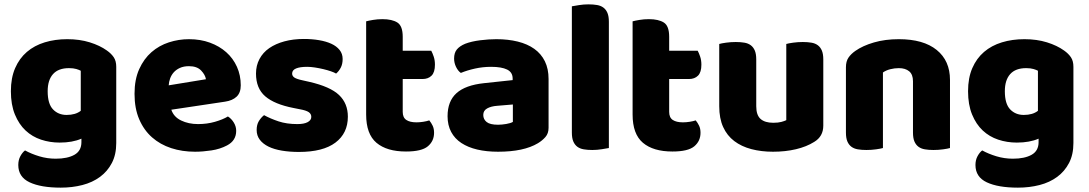

<svg xmlns="http://www.w3.org/2000/svg" viewBox="-20 -681 5004 882"><path d="M289 -501Q346 -501 392.5 -486.5Q439 -472 471 -449Q491 -435 502.5 -418Q514 -401 514 -374V-24Q514 29 494 67.5Q474 106 439.5 131.5Q405 157 358.5 169Q312 181 259 181Q168 181 116 156.5Q64 132 64 77Q64 54 73.5 36.5Q83 19 95 10Q124 26 160.5 37Q197 48 236 48Q290 48 322 30Q354 12 354 -28V-44Q313 -26 254 -26Q209 -26 168.5 -39.5Q128 -53 97.5 -81.5Q67 -110 48.5 -155Q30 -200 30 -262Q30 -323 49.5 -368Q69 -413 103.5 -442.5Q138 -472 185.5 -486.5Q233 -501 289 -501ZM351 -356Q344 -360 330.5 -364Q317 -368 297 -368Q248 -368 223.5 -340.5Q199 -313 199 -262Q199 -204 223.5 -178.5Q248 -153 286 -153Q327 -153 351 -172Z M876 16Q817 16 766.5 -0.5Q716 -17 678.5 -50Q641 -83 619.5 -133Q598 -183 598 -250Q598 -316 619.5 -363.5Q641 -411 676 -441.5Q711 -472 756 -486.5Q801 -501 848 -501Q901 -501 944.5 -485Q988 -469 1019.5 -441Q1051 -413 1068.5 -374Q1086 -335 1086 -289Q1086 -255 1067 -237Q1048 -219 1014 -214L767 -177Q778 -144 812 -127.5Q846 -111 890 -111Q931 -111 967.5 -121.5Q1004 -132 1027 -146Q1043 -136 1054 -118Q1065 -100 1065 -80Q1065 -35 1023 -13Q991 4 951 10Q911 16 876 16ZM848 -377Q824 -377 806.5 -369Q789 -361 778 -348.5Q767 -336 761.5 -320.5Q756 -305 755 -289L926 -317Q923 -337 904 -357Q885 -377 848 -377Z M1578 -145Q1578 -69 1521 -26Q1464 17 1353 17Q1311 17 1275 11Q1239 5 1213.5 -7.5Q1188 -20 1173.5 -39Q1159 -58 1159 -84Q1159 -108 1169 -124.5Q1179 -141 1193 -152Q1222 -136 1259.5 -123.5Q1297 -111 1346 -111Q1377 -111 1393.5 -120Q1410 -129 1410 -144Q1410 -158 1398 -166Q1386 -174 1358 -179L1328 -185Q1241 -202 1198.5 -238.5Q1156 -275 1156 -343Q1156 -380 1172 -410Q1188 -440 1217 -460Q1246 -480 1286.5 -491Q1327 -502 1376 -502Q1413 -502 1445.5 -496.5Q1478 -491 1502 -480Q1526 -469 1540 -451.5Q1554 -434 1554 -410Q1554 -387 1545.5 -370.5Q1537 -354 1524 -343Q1516 -348 1500 -353.5Q1484 -359 1465 -363.5Q1446 -368 1426.5 -371Q1407 -374 1391 -374Q1358 -374 1340 -366.5Q1322 -359 1322 -343Q1322 -332 1332 -325Q1342 -318 1370 -312L1401 -305Q1497 -283 1537.5 -244.5Q1578 -206 1578 -145Z M1830 -167Q1830 -141 1846.5 -130Q1863 -119 1893 -119Q1908 -119 1924 -121.5Q1940 -124 1952 -128Q1961 -117 1967.5 -103.5Q1974 -90 1974 -71Q1974 -33 1945.5 -9Q1917 15 1845 15Q1757 15 1709.5 -25Q1662 -65 1662 -155V-583Q1673 -586 1693.5 -589.5Q1714 -593 1737 -593Q1781 -593 1805.5 -577.5Q1830 -562 1830 -512V-448H1961Q1967 -437 1972.5 -420.5Q1978 -404 1978 -384Q1978 -349 1962.5 -333.5Q1947 -318 1921 -318H1830Z M2268 -108Q2285 -108 2305.5 -111.5Q2326 -115 2336 -121V-201L2264 -195Q2236 -193 2218 -183Q2200 -173 2200 -153Q2200 -133 2215.5 -120.5Q2231 -108 2268 -108ZM2260 -501Q2314 -501 2358.5 -490Q2403 -479 2434.5 -456.5Q2466 -434 2483 -399.5Q2500 -365 2500 -318V-94Q2500 -68 2485.5 -51.5Q2471 -35 2451 -23Q2386 16 2268 16Q2215 16 2172.5 6Q2130 -4 2099.5 -24Q2069 -44 2052.5 -75Q2036 -106 2036 -147Q2036 -216 2077 -253Q2118 -290 2204 -299L2335 -313V-320Q2335 -349 2309.5 -361.5Q2284 -374 2236 -374Q2198 -374 2162 -366Q2126 -358 2097 -346Q2084 -355 2075 -373.5Q2066 -392 2066 -412Q2066 -438 2078.5 -453.5Q2091 -469 2117 -480Q2146 -491 2185.5 -496Q2225 -501 2260 -501Z M2777 -1Q2766 1 2744.5 4.5Q2723 8 2701 8Q2679 8 2661.5 5Q2644 2 2632 -7Q2620 -16 2613.5 -31.5Q2607 -47 2607 -72V-652Q2618 -654 2639.5 -657.5Q2661 -661 2683 -661Q2705 -661 2722.5 -658Q2740 -655 2752 -646Q2764 -637 2770.5 -621.5Q2777 -606 2777 -581Z M3054 -167Q3054 -141 3070.5 -130Q3087 -119 3117 -119Q3132 -119 3148 -121.5Q3164 -124 3176 -128Q3185 -117 3191.5 -103.5Q3198 -90 3198 -71Q3198 -33 3169.5 -9Q3141 15 3069 15Q2981 15 2933.5 -25Q2886 -65 2886 -155V-583Q2897 -586 2917.5 -589.5Q2938 -593 2961 -593Q3005 -593 3029.5 -577.5Q3054 -562 3054 -512V-448H3185Q3191 -437 3196.5 -420.5Q3202 -404 3202 -384Q3202 -349 3186.5 -333.5Q3171 -318 3145 -318H3054Z M3284 -479Q3294 -482 3315.5 -485Q3337 -488 3360 -488Q3382 -488 3399.5 -485Q3417 -482 3429 -473Q3441 -464 3447.5 -448.5Q3454 -433 3454 -408V-193Q3454 -152 3474 -134.5Q3494 -117 3532 -117Q3555 -117 3569.5 -121Q3584 -125 3592 -129V-479Q3602 -482 3623.5 -485Q3645 -488 3668 -488Q3690 -488 3707.5 -485Q3725 -482 3737 -473Q3749 -464 3755.5 -448.5Q3762 -433 3762 -408V-104Q3762 -54 3720 -29Q3685 -7 3636.5 4.5Q3588 16 3531 16Q3477 16 3431.5 4Q3386 -8 3353 -33Q3320 -58 3302 -97.5Q3284 -137 3284 -193Z M4174 -308Q4174 -339 4156.5 -353.5Q4139 -368 4109 -368Q4089 -368 4069.5 -363Q4050 -358 4036 -348V-1Q4026 2 4004.5 5Q3983 8 3960 8Q3938 8 3920.5 5Q3903 2 3891 -7Q3879 -16 3872.5 -31.5Q3866 -47 3866 -72V-372Q3866 -399 3877.5 -416Q3889 -433 3909 -447Q3943 -471 3994.5 -486Q4046 -501 4109 -501Q4222 -501 4283 -451.5Q4344 -402 4344 -314V-1Q4334 2 4312.5 5Q4291 8 4268 8Q4246 8 4228.5 5Q4211 2 4199 -7Q4187 -16 4180.5 -31.5Q4174 -47 4174 -72Z M4686 -501Q4743 -501 4789.5 -486.5Q4836 -472 4868 -449Q4888 -435 4899.5 -418Q4911 -401 4911 -374V-24Q4911 29 4891 67.5Q4871 106 4836.5 131.5Q4802 157 4755.5 169Q4709 181 4656 181Q4565 181 4513 156.5Q4461 132 4461 77Q4461 54 4470.5 36.5Q4480 19 4492 10Q4521 26 4557.5 37Q4594 48 4633 48Q4687 48 4719 30Q4751 12 4751 -28V-44Q4710 -26 4651 -26Q4606 -26 4565.5 -39.5Q4525 -53 4494.5 -81.5Q4464 -110 4445.5 -155Q4427 -200 4427 -262Q4427 -323 4446.5 -368Q4466 -413 4500.5 -442.5Q4535 -472 4582.5 -486.5Q4630 -501 4686 -501ZM4748 -356Q4741 -360 4727.5 -364Q4714 -368 4694 -368Q4645 -368 4620.5 -340.5Q4596 -313 4596 -262Q4596 -204 4620.5 -178.5Q4645 -153 4683 -153Q4724 -153 4748 -172Z"/></svg>

Font: Baloo Paaji
Style: Regular
Weight: 400
Designer: Shuchita Grover and Ek Type
Foundry: Ek Type
Version: Version 1.007;PS 1.000;hotconv 1.0.88;makeotf.lib2.5.647800